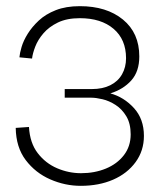

<svg xmlns="http://www.w3.org/2000/svg" viewBox="-20 -593 519 623"><path d="M242 10Q191 10 143 -11Q95 -32 63.5 -73.5Q32 -115 31 -178L74 -181Q77 -129 102.5 -96Q128 -63 165.5 -47Q203 -31 243 -31Q287 -31 323.5 -46Q360 -61 382 -89.5Q404 -118 404 -157Q404 -192 390 -215.5Q376 -239 355 -252.5Q334 -266 312.5 -271Q291 -276 277 -276H190V-304H278Q313 -304 338 -316.5Q363 -329 376 -352Q389 -375 389 -404Q389 -465 348.5 -499.5Q308 -534 239 -534Q197 -534 168 -520Q139 -506 121 -485Q103 -464 94.5 -442Q86 -420 84 -403L43 -407Q44 -420 50 -440.5Q56 -461 70 -483.5Q84 -506 106 -526.5Q128 -547 161 -560Q194 -573 239 -573Q326 -573 379 -529.5Q432 -486 432 -410Q432 -361 406 -332Q380 -303 338 -290Q382 -278 414.5 -242.5Q447 -207 447 -152Q447 -104 420 -67Q393 -30 347 -10Q301 10 242 10Z"/></svg>

Font: Darker Grotesque
Style: Regular
Weight: 400
Designer: Gabriel Lam
Foundry: TypeRant
Version: Version 1.000;gftools[0.9.28]